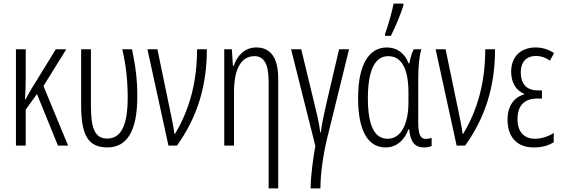

<svg xmlns="http://www.w3.org/2000/svg" viewBox="-20 -804 3105 1060"><path d="M346 -532H288L151 -309C140 -291 131 -274 121 -255H118C120 -292 122 -331 122 -369V-532H68V0H122V-199L184 -285L300 0H356L220 -329Z M572 10C681 10 738 -80 738 -271C738 -369 729 -432 709 -532H655C677 -439 685 -351 685 -266C685 -117 651 -39 572 -39C501 -39 482 -101 482 -220V-532H428V-218C429 -55 468 9 572 10Z M794 -532 910 0H957C1065 -152 1122 -320 1122 -532H1068C1068 -342 1022 -191 946 -65H943C939 -98 929 -147 922 -180L849 -532Z M1395 -542C1329 -542 1288 -494 1270 -440H1266L1260 -532H1218V0H1272V-298C1272 -433 1317 -494 1385 -494C1436 -494 1463 -452 1463 -357V236H1516V-370C1516 -488 1472 -542 1395 -542Z M1907 -532H1852L1786 -250C1769 -177 1758 -127 1751 -73H1748C1743 -123 1727 -185 1712 -247L1643 -532H1587L1721 2C1710 60 1695 166 1695 236H1749C1749 159 1763 54 1787 -44Z M2106 -606H2138C2162 -654 2191 -722 2207 -773V-784H2153C2147 -748 2119 -650 2106 -617ZM2109 10C2174 10 2215 -36 2235 -90H2239C2246 -18 2271 10 2322 10C2338 10 2355 6 2363 2V-43C2353 -39 2340 -37 2330 -37C2302 -37 2289 -61 2289 -128V-358C2289 -441 2295 -494 2306 -532H2264C2252 -508 2245 -481 2240 -454H2236C2215 -510 2172 -542 2116 -542C2019 -542 1957 -452 1957 -262C1957 -84 2010 10 2109 10ZM2120 -38C2048 -38 2011 -109 2011 -262C2011 -410 2047 -494 2123 -494C2197 -494 2235 -425 2235 -293V-239C2235 -124 2197 -38 2120 -38Z M2385 -532 2501 0H2548C2656 -152 2713 -320 2713 -532H2659C2659 -342 2613 -191 2537 -65H2534C2530 -98 2520 -147 2513 -180L2440 -532Z M2972 -305H2949C2885 -305 2855 -343 2855 -405C2855 -461 2886 -495 2938 -495C2968 -495 2995 -485 3016 -469L3039 -511C3008 -531 2975 -542 2937 -542C2856 -542 2802 -492 2802 -408C2802 -351 2827 -305 2874 -286V-283C2818 -267 2782 -219 2782 -144C2782 -54 2828 10 2927 10C2976 10 3009 -2 3037 -18V-70C3012 -53 2973 -38 2933 -38C2872 -38 2837 -78 2837 -146C2837 -221 2875 -260 2946 -260H2972Z"/></svg>

Font: Noto Sans UI Condensed Light
Style: Regular
Weight: 300
Width: 3
Designer: Monotype Design Team
Foundry: Monotype Imaging Inc.
Version: Version 1.901